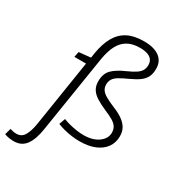

<svg xmlns="http://www.w3.org/2000/svg" viewBox="-328 -879 1116 1227"><g transform="rotate(30 229.5 -265.0)"><path d="M42 49 119 -441H33L41 -481L128 -490L133 -525Q146 -602 174.5 -651.5Q203 -701 250.5 -725.5Q298 -750 370 -750Q444 -750 484 -720.5Q524 -691 524 -636Q524 -601 512.5 -576.5Q501 -552 475.5 -533Q450 -514 406 -494Q366 -476 342 -461.5Q318 -447 307.5 -430Q297 -413 297 -390Q297 -368 308 -351.5Q319 -335 344 -320.5Q369 -306 412 -288Q457 -270 484.5 -249.5Q512 -229 525.5 -204.5Q539 -180 539 -147Q539 -99 514 -64Q489 -29 442.5 -9.5Q396 10 329 10Q302 10 272.5 6Q243 2 215.5 -5Q188 -12 164 -22L180 -67Q203 -58 228.5 -51.5Q254 -45 281.5 -41Q309 -37 333 -37Q400 -37 441.5 -67Q483 -97 483 -140Q483 -165 472.5 -182Q462 -199 438.5 -213.5Q415 -228 376 -244Q330 -264 300.5 -283Q271 -302 257 -326Q243 -350 243 -383Q243 -438 273.5 -469.5Q304 -501 369 -529Q407 -546 428.5 -560.5Q450 -575 459.5 -592Q469 -609 469 -631Q469 -654 458 -669.5Q447 -685 424.5 -693Q402 -701 368 -701Q315 -701 278.5 -680.5Q242 -660 220.5 -619.5Q199 -579 188 -516L97 57Q85 136 54 178Q23 220 -34 220Q-51 220 -69.5 217Q-88 214 -103 208L-90 162Q-77 166 -65.5 168Q-54 170 -43 170Q-5 170 14 137.5Q33 105 42 49Z"/></g></svg>

Font: Georama Light
Style: Italic
Weight: 300
Italic angle: -9°
Designer: Jean-Baptiste Levee
Foundry: Production Type
Version: Version 1.001